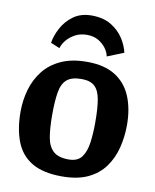

<svg xmlns="http://www.w3.org/2000/svg" viewBox="-83 -783 696 860"><g transform="rotate(10 265.0 -352.5)"><path d="M265 -719Q318 -719 354 -697Q390 -675 410.5 -642.5Q431 -610 437 -580L362 -550Q359 -568 346 -586Q333 -604 311.5 -617Q290 -630 259 -630Q228 -630 204.5 -617Q181 -604 166.5 -586Q152 -568 147 -550L106 -567Q111 -600 130 -635.5Q149 -671 182.5 -695Q216 -719 265 -719ZM257 14Q172 14 121 -16Q70 -46 47.5 -103.5Q25 -161 25 -240Q25 -292 39 -340.5Q53 -389 83 -427.5Q113 -466 162 -488.5Q211 -511 280 -511Q360 -511 409.5 -479.5Q459 -448 482 -392Q505 -336 505 -263Q505 -210 492.5 -160Q480 -110 451.5 -70.5Q423 -31 375.5 -8.5Q328 14 257 14ZM274 -66Q315 -66 333.5 -91.5Q352 -117 357.5 -159Q363 -201 363 -250Q363 -315 356 -354.5Q349 -394 329 -412.5Q309 -431 269 -431Q225 -431 203 -412.5Q181 -394 174 -354Q167 -314 167 -250Q167 -190 174 -149Q181 -108 204 -87Q227 -66 274 -66Z"/></g></svg>

Font: Faustina Light
Style: Bold
Weight: 700
Version: Version 1.200